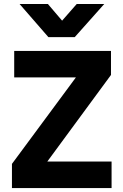

<svg xmlns="http://www.w3.org/2000/svg" viewBox="-20 -960 627 980"><path d="M41 0V-123.5L367.5 -565H52.5V-700H546.5V-577.5L221.5 -135.5H549.5V0ZM227 -770.5 80 -939.5H224.5L297 -854.5L371.5 -939.5H512L361.5 -770.5Z"/></svg>

Font: Geologica Cursive SemiBold
Style: Regular
Weight: 600
Designer: Sindre Bremnes, Frode Helland
Foundry: Monokrom Skriftforlag AS
Version: Version 1.010;gftools[0.9.28]